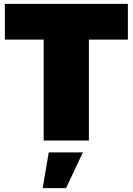

<svg xmlns="http://www.w3.org/2000/svg" viewBox="-20 -721 680 985"><path d="M5 -701H636V-518H436V0H204V-518H5ZM230 61H405L319 244H199Z"/></svg>

Font: Argentum Sans Black
Style: Regular
Weight: 900
Designer: Julieta Ulanovsky (Modified by Cristiano Sobral)
Foundry: Julieta Ulanovsky
Version: Version 1.000; ttfautohint (v1.5.65-e2d9)